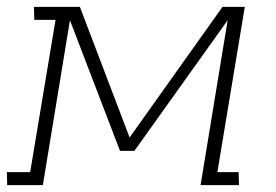

<svg xmlns="http://www.w3.org/2000/svg" viewBox="-36 -540 806 560"><path d="M-15 0 -16 -38H52L126 -482H64L63 -520H197L342 -139L613 -520H678L598 -38H660L661 0H549L628 -481L356 -100H314L168 -481L89 0Z"/></svg>

Font: Iosevka Etoile Extralight
Style: Italic
Weight: 200
Italic angle: -9°
Designer: Belleve Invis
Foundry: Belleve Invis
Version: Version 22.1.2; ttfautohint (v1.8.4)